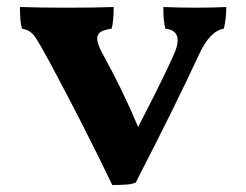

<svg xmlns="http://www.w3.org/2000/svg" viewBox="-20 -522 704 549"><path d="M627 -502Q627 -468 620 -440Q580 -434 548 -364Q484 -225 368 0Q357 5 338 6Q319 7 301 7Q223 -156 119 -350Q97 -390 86.5 -407Q76 -424 67 -430.5Q58 -437 43 -440Q37 -458 37 -502Q93 -500 169 -500Q256 -500 305 -502Q305 -458 299 -440Q277 -437 267.5 -430.5Q258 -424 258 -412Q258 -396 274 -367Q329 -268 375 -159L396 -200Q451 -307 478 -368Q488 -391 488 -407Q488 -436 453 -440Q447 -460 447 -502Q491 -500 540 -500Q587 -500 627 -502Z"/></svg>

Font: Vollkorn SC
Style: Bold
Weight: 700
Designer: Friedrich Althausen
Foundry: Friedrich Althausen
Version: Version 4.015